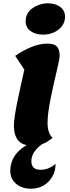

<svg xmlns="http://www.w3.org/2000/svg" viewBox="-20 -867 428 1175"><path d="M183 25Q119 25 92 -7Q65 -39 65 -99Q65 -121 71 -160.5Q77 -200 87 -248.5Q97 -297 108 -347Q119 -397 129 -441L73 -525Q118 -557 170 -578.5Q222 -600 270 -600Q312 -600 328.5 -582Q345 -564 345 -526Q345 -514 339.5 -487.5Q334 -461 325.5 -425.5Q317 -390 308 -349.5Q299 -309 290.5 -267Q282 -225 276.5 -186Q271 -147 271 -115Q271 -85 278.5 -61.5Q286 -38 302 -24Q246 25 183 25ZM243 -655Q197 -655 167 -677Q137 -699 137 -738Q137 -775 159 -799Q181 -823 212.5 -835Q244 -847 272 -847Q318 -847 348 -825Q378 -803 378 -764Q378 -732 359 -707Q340 -682 309.5 -668.5Q279 -655 243 -655ZM169 288Q114 288 78.5 257.5Q43 227 43 180Q43 105 98 54Q153 3 262 -24H302Q235 10 203.5 45Q172 80 172 119Q172 172 228 172Q253 172 275.5 163Q298 154 320 136Q320 179 300.5 213.5Q281 248 247 268Q213 288 169 288Z"/></svg>

Font: Lemonada
Style: Regular
Weight: 400
Designer: Mohamed Gaber (Arabic), Eduardo Tunni (Latin)
Foundry: Kief Type Foundry
Version: Version 4.005